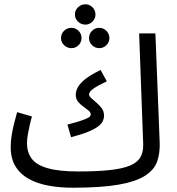

<svg xmlns="http://www.w3.org/2000/svg" viewBox="-20 -856 827 897"><path d="M320 21 346 -55Q434 -55 493.5 -61.5Q553 -68 587.5 -82.5Q622 -97 636 -121.5Q650 -146 649 -182L630 -700H706L726 -191Q728 -142 714.5 -102.5Q701 -63 658.5 -35.5Q616 -8 535 6.5Q454 21 320 21ZM320 21Q260 21 207.5 11.5Q155 2 115 -20Q75 -42 52.5 -78.5Q30 -115 30 -169Q30 -196 34.5 -224Q39 -252 46 -279.5Q53 -307 60 -332L129 -312Q125 -299 120 -276.5Q115 -254 110.5 -230.5Q106 -207 106 -187Q106 -145 127.5 -115.5Q149 -86 201.5 -70.5Q254 -55 346 -55L366 -11ZM312 -215 295 -274Q334 -284 358 -292Q382 -300 393 -306.5Q404 -313 404 -321Q404 -331 393 -340Q382 -349 368.5 -358.5Q355 -368 344.5 -381Q334 -394 334 -413Q334 -430 343.5 -448Q353 -466 378.5 -486.5Q404 -507 450 -529L479 -476Q436 -456 416 -441.5Q396 -427 396 -415Q396 -407 406.5 -397.5Q417 -388 430.5 -376.5Q444 -365 455 -350.5Q466 -336 466 -316Q466 -303 460.5 -290.5Q455 -278 438.5 -265.5Q422 -253 392 -240.5Q362 -228 312 -215ZM379 -741Q359 -741 344.5 -755Q330 -769 330 -788Q330 -808 344.5 -822Q359 -836 379 -836Q398 -836 412 -822Q426 -808 426 -788Q426 -769 412 -755Q398 -741 379 -741ZM314 -631Q294 -631 279.5 -645Q265 -659 265 -678Q265 -698 279 -712Q293 -726 314 -726Q333 -726 347 -712Q361 -698 361 -678Q361 -659 347 -645Q333 -631 314 -631ZM444 -631Q424 -631 410 -645Q396 -659 396 -678Q396 -698 410 -712Q424 -726 444 -726Q463 -726 477 -712Q491 -698 491 -678Q491 -659 477 -645Q463 -631 444 -631Z"/></svg>

Font: Noto Sans Arabic Condensed
Style: Regular
Weight: 400
Width: 3
Designer: Monotype Design Team, Nadine Chahine, Nizar Qandah and Khaled Hosny
Foundry: Monotype Imaging Inc.
Version: Version 2.012